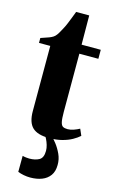

<svg xmlns="http://www.w3.org/2000/svg" viewBox="-139 -727 619 1020"><g transform="rotate(15 170.5 -216.5)"><path d="M179.5 11.5Q117 11.5 88.8 -15.5Q60.5 -42.5 60.5 -104.5V-463H-1.5V-490Q9 -494 21.2 -497.8Q33.5 -501.5 44.8 -506Q56 -510.5 64 -515.5Q73 -521 80.5 -531.2Q88 -541.5 94.5 -553.8Q101 -566 107 -577Q112.5 -587 119.5 -604Q126.5 -621 133.8 -639.8Q141 -658.5 146.5 -673H218.5L219.5 -512.5H325V-463H220.5V-143Q220.5 -105.5 224.5 -87.8Q228.5 -70 237.8 -64.8Q247 -59.5 263.5 -59.5Q279.5 -59.5 297 -65.8Q314.5 -72 328 -79.5L343.5 -44Q328.5 -30.5 305.8 -17.8Q283 -5 251.8 3.2Q220.5 11.5 179.5 11.5ZM138 240Q120.5 240 102 236.5Q83.5 233 69.5 227L70 139Q78.5 141.5 89.5 142.8Q100.5 144 107 144Q139.5 144 161.2 132Q183 120 183 81.5Q183 66 178.2 50Q173.5 34 166.5 20Q159.5 6 152 -2.5L175.5 -6.5L191.5 -2.5Q203 7.5 219.8 29Q236.5 50.5 249.5 78.5Q262.5 106.5 262 138Q262 173.5 245.8 196Q229.5 218.5 201.8 229.2Q174 240 138 240Z"/></g></svg>

Font: Merriweather 120pt ExtraBold
Style: Regular
Weight: 800
Version: Version 2.100